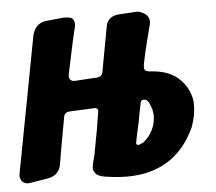

<svg xmlns="http://www.w3.org/2000/svg" viewBox="-81 -626 769 684"><g transform="rotate(-5 303.5 -284.0)"><path d="M418 -111Q436 -125 449 -151Q460 -174 460 -202V-204L457 -224Q457 -225 456.5 -225Q456 -225 456 -226Q454 -232 451.5 -238Q449 -244 447 -249Q439 -260 430 -260Q418 -260 417 -247L410 -212L404 -180Q391 -123 389 -108Q389 -105 391 -103Q392 -101 396 -101Q400 -101 401 -102L408 -105Q409 -105 410 -106L415 -108Q415 -109 416.5 -109.5Q418 -110 418 -111ZM291 -369 321 -532Q324 -549 336 -559Q347 -568 364 -570L429 -574Q438 -575 448 -570.5Q458 -566 465 -560Q472 -554 475 -543Q477 -532 473 -520L459 -465Q447 -418 444 -400Q440 -385 440 -374Q440 -370 441 -369Q441 -366 443 -364L444 -363Q450 -360 451 -360L460 -358H462Q521 -355 556 -327Q591 -298 602 -257Q606 -245 606 -229Q607 -190 591 -147Q520 8 346 8L320 7L296 5L266 1Q242 -4 235 -13Q229 -21 227 -29V-32V-35Q227 -36 228 -37L229 -47L234 -66L238 -83L254 -169L261 -213L264 -230Q266 -237 262 -241.5Q258 -246 250 -245L161 -241Q145 -239 142 -225Q134 -180 126.5 -139.5Q119 -99 113 -61Q107 -17 64 -10L2 0L-6 1H-8Q-30 -1 -34 -21Q-34 -22 -34.5 -22.5Q-35 -23 -35 -24V-28V-31L-34 -37L58 -523Q69 -566 110 -570L172 -576H174Q180 -576 186.5 -575Q193 -574 198 -572Q207 -567 209 -552V-548L208 -539Q207 -538 207 -537Q199 -505 190.5 -464Q182 -423 171 -372Q169 -360 175 -353.5Q181 -347 192 -348L272 -353Q288 -355 291 -369Z"/></g></svg>

Font: Bangerz
Style: Bold
Weight: 700
Designer: vernon adams
Foundry: Vernon Adams
Version: Version 2.10;February 7, 2025;FontCreator 13.0.0.2683 64-bit